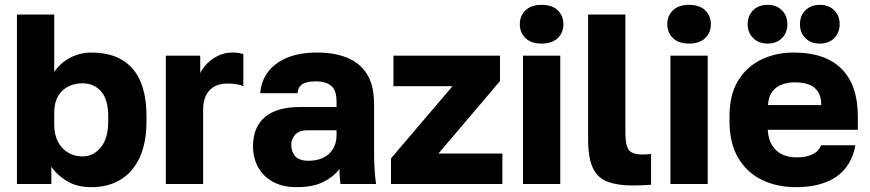

<svg xmlns="http://www.w3.org/2000/svg" viewBox="-20 -760 3593 793"><path d="M357 13Q296 13 254 -13.5Q212 -40 192 -72V0H50V-700H204V-463Q231 -502 271.5 -522.5Q312 -543 357 -543Q469 -543 527 -477Q585 -411 585 -280V-260Q585 -170 557 -109.5Q529 -49 478 -18Q427 13 357 13ZM320 -114Q366 -114 396.5 -151.5Q427 -189 427 -260V-280Q427 -349 397.5 -382.5Q368 -416 320 -416Q288 -416 261.5 -402.5Q235 -389 219.5 -362Q204 -335 204 -295V-245Q204 -204 219.5 -174.5Q235 -145 261.5 -129.5Q288 -114 320 -114Z M665 0V-530H807V-458Q815 -476 834 -496Q853 -516 880 -529.5Q907 -543 940 -543Q957 -543 967 -541Q977 -539 985 -537V-404Q980 -407 962 -411Q944 -415 920 -415Q885 -415 862.5 -401Q840 -387 829.5 -363Q819 -339 819 -309V0Z M1205 13Q1148 13 1107.5 -9Q1067 -31 1046 -69.5Q1025 -108 1025 -155Q1025 -234 1073.5 -276Q1122 -318 1220 -318H1370V-340Q1370 -388 1347.5 -406Q1325 -424 1285 -424Q1247 -424 1229 -412.5Q1211 -401 1209 -375H1055Q1058 -423 1085.5 -461Q1113 -499 1164.5 -521Q1216 -543 1290 -543Q1360 -543 1413 -522Q1466 -501 1495.5 -454.5Q1525 -408 1525 -330V-135Q1525 -93 1527 -61.5Q1529 -30 1533 0H1386Q1385 -17 1383.5 -30Q1382 -43 1382 -62Q1358 -30 1315.5 -8.5Q1273 13 1205 13ZM1255 -96Q1288 -96 1314 -108Q1340 -120 1355 -144.5Q1370 -169 1370 -200V-222H1250Q1216 -222 1199.5 -204Q1183 -186 1183 -163Q1183 -133 1199.5 -114.5Q1216 -96 1255 -96Z M1595 0V-106L1849 -404H1605V-530H2045V-425L1791 -126H2055V0Z M2140 0V-530H2294V0ZM2217 -580Q2174 -580 2150.5 -602.5Q2127 -625 2127 -660Q2127 -695 2150.5 -717.5Q2174 -740 2217 -740Q2260 -740 2283.5 -717.5Q2307 -695 2307 -660Q2307 -625 2283.5 -602.5Q2260 -580 2217 -580Z M2594 6Q2530 6 2489 -9.5Q2448 -25 2428.5 -66.5Q2409 -108 2409 -187V-700H2563V-210Q2563 -161 2576.5 -141.5Q2590 -122 2633 -122Q2645 -122 2653 -122.5Q2661 -123 2669 -124V3Q2659 4 2647.5 4.5Q2636 5 2622.5 5.5Q2609 6 2594 6Z M2749 0V-530H2903V0ZM2826 -580Q2783 -580 2759.5 -602.5Q2736 -625 2736 -660Q2736 -695 2759.5 -717.5Q2783 -740 2826 -740Q2869 -740 2892.5 -717.5Q2916 -695 2916 -660Q2916 -625 2892.5 -602.5Q2869 -580 2826 -580Z M3268 13Q3190 13 3128 -16.5Q3066 -46 3029.5 -107Q2993 -168 2993 -260V-280Q2993 -368 3028 -426Q3063 -484 3123.5 -513.5Q3184 -543 3258 -543Q3389 -543 3456 -475.5Q3523 -408 3523 -280V-224H3151Q3153 -185 3169.5 -159Q3186 -133 3212 -121.5Q3238 -110 3268 -110Q3312 -110 3337.5 -123.5Q3363 -137 3371 -160H3513Q3497 -73 3434 -30Q3371 13 3268 13ZM3263 -420Q3235 -420 3210 -411Q3185 -402 3169.5 -381.5Q3154 -361 3152 -326H3372Q3372 -363 3357 -383.5Q3342 -404 3317.5 -412Q3293 -420 3263 -420ZM3150 -580Q3114 -580 3091 -602.5Q3068 -625 3068 -660Q3068 -695 3090.5 -717.5Q3113 -740 3150 -740Q3187 -740 3209.5 -717.5Q3232 -695 3232 -660Q3232 -625 3209.5 -602.5Q3187 -580 3150 -580ZM3366 -580Q3329 -580 3306.5 -602.5Q3284 -625 3284 -660Q3284 -695 3306.5 -717.5Q3329 -740 3366 -740Q3403 -740 3425.5 -717.5Q3448 -695 3448 -660Q3448 -625 3425.5 -602.5Q3403 -580 3366 -580Z"/></svg>

Font: Golos Text
Style: Bold
Weight: 700
Designer: A.Korolkova, Vitaly Kuzmin
Foundry: ParaType Ltd
Version: Version 2.004